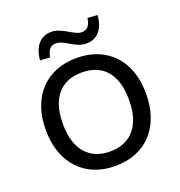

<svg xmlns="http://www.w3.org/2000/svg" viewBox="-161 -1064 1136 1209"><g transform="rotate(-20 407.0 -459.0)"><path d="M407 9Q330 9 268.5 -16Q207 -41 163 -88Q119 -135 95 -202Q71 -269 71 -353Q71 -437 94.5 -503.5Q118 -570 162 -617Q206 -664 268 -689Q330 -714 407 -714Q484 -714 546 -689Q608 -664 652 -617.5Q696 -571 719.5 -504Q743 -437 743 -354Q743 -270 719.5 -203Q696 -136 652 -88.5Q608 -41 546 -16Q484 9 407 9ZM407 -88Q477 -88 526.5 -118.5Q576 -149 602.5 -208.5Q629 -268 629 -353Q629 -439 603 -498Q577 -557 527.5 -587Q478 -617 407 -617Q337 -617 287.5 -587Q238 -557 211.5 -498Q185 -439 185 -353Q185 -268 211.5 -208.5Q238 -149 287.5 -118.5Q337 -88 407 -88ZM253 -774 187 -778Q193 -848 226.5 -885.5Q260 -923 314 -923Q341 -923 367 -912Q393 -901 420 -885Q444 -871 461.5 -863Q479 -855 495 -855Q524 -855 539 -873Q554 -891 559 -927L625 -923Q620 -853 586.5 -815.5Q553 -778 499 -778Q471 -778 445 -789Q419 -800 393 -816Q370 -830 352 -837.5Q334 -845 317 -845Q289 -845 274 -827.5Q259 -810 253 -774Z"/></g></svg>

Font: Nunito Sans 8pt SemiBold
Style: Regular
Weight: 600
Version: Version 3.101;gftools[0.9.27]